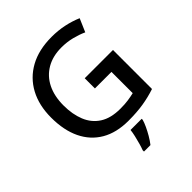

<svg xmlns="http://www.w3.org/2000/svg" viewBox="-256 -871 1239 1239"><g transform="rotate(-45 363.5 -251.5)"><path d="M393 -384H651V-28Q594 -9 534.5 0.5Q475 10 399 10Q290 10 214.5 -34Q139 -78 99.5 -160Q60 -242 60 -357Q60 -469 104 -551Q148 -633 230.5 -678.5Q313 -724 431 -724Q490 -724 544 -712.5Q598 -701 644 -681L605 -591Q568 -608 522.5 -619.5Q477 -631 427 -631Q348 -631 290.5 -597.5Q233 -564 202.5 -502.5Q172 -441 172 -356Q172 -276 197 -214Q222 -152 276 -117Q330 -82 417 -82Q459 -82 489 -86.5Q519 -91 544 -97V-291H393ZM468 70Q463 89 450.5 116Q438 143 422 170.5Q406 198 388 221H329V209Q336 191 343.5 164.5Q351 138 357.5 110Q364 82 366 61H468Z"/></g></svg>

Font: Noto Sans Devanagari Medium
Style: Regular
Weight: 500
Version: Version 2.003